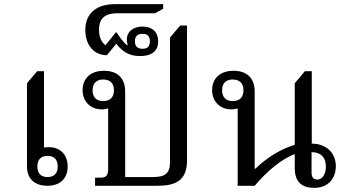

<svg xmlns="http://www.w3.org/2000/svg" viewBox="-20 -895 1676 925"><path d="M208 0C271 0 306 -36 306 -93C306 -150 270 -186 215 -186C206 -186 196 -185 192 -184V-552H159L110 -494V-93C110 -34 147 0 208 0ZM209 -42C175 -42 160 -62 160 -93C160 -124 175 -144 209 -144C243 -144 258 -124 258 -93C258 -62 243 -42 209 -42Z M881 -122V-772H848L799 -714V-112C799 -58 773 -42 716 -42H583V-454C583 -523 541 -554 481 -554C416 -554 378 -517 378 -461C378 -403 419 -368 471 -368C483 -368 493 -370 501 -373V-79C501 -49 490 -39 464 -39H438V0H738C825 0 881 -24 881 -122ZM477 -408C445 -408 426 -426 426 -460C426 -494 445 -512 477 -512C510 -512 529 -494 529 -460C529 -426 510 -408 477 -408Z M655 -625C711 -625 742 -649 742 -695C742 -740 715 -767 667 -767C618 -767 591 -739 591 -706C591 -696 592 -688 595 -679L592 -677C576 -689 552 -722 542 -739H538L488 -677C471 -690 457 -713 457 -752C457 -795 474 -831 545 -831H727L766 -853V-875H533C450 -875 391 -835 391 -750C391 -680 431 -629 495 -629L540 -684C579 -635 615 -625 655 -625ZM667 -660C642 -660 630 -672 630 -696C630 -720 642 -732 667 -732C692 -732 702 -719 702 -696C702 -673 692 -660 667 -660Z M1598 -94C1598 -159 1551 -203 1482 -203V-552H1449L1400 -494V-197C1339 -180 1269 -139 1210 -82H1207V-454C1207 -523 1165 -554 1105 -554C1040 -554 1002 -517 1002 -461C1002 -403 1043 -368 1095 -368C1107 -368 1117 -370 1125 -373V0H1207C1266 -70 1335 -128 1400 -153V-85C1400 -15 1438 10 1494 10C1566 10 1598 -41 1598 -94ZM1101 -408C1069 -408 1050 -426 1050 -460C1050 -494 1069 -512 1101 -512C1134 -512 1153 -494 1153 -460C1153 -426 1134 -408 1101 -408ZM1509 -30C1487 -30 1481 -44 1481 -66V-162C1523 -162 1550 -139 1550 -92C1550 -55 1532 -30 1509 -30Z"/></svg>

Font: Noto Serif Thai
Style: Regular
Weight: 400
Designer: Monotype Design Team
Foundry: Monotype Imaging Inc.
Version: Version 1.901